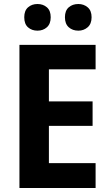

<svg xmlns="http://www.w3.org/2000/svg" viewBox="-20 -938 546 958"><path d="M457 0H77V-714H457V-592H224V-432H442V-310H224V-124H457ZM101 -852Q101 -885 120 -901.5Q139 -918 167 -918Q195 -918 214 -901.5Q233 -885 233 -852Q233 -819 214 -802Q195 -785 167 -785Q139 -785 120 -801.5Q101 -818 101 -852ZM304 -852Q304 -885 323 -901.5Q342 -918 371 -918Q398 -918 417.5 -901.5Q437 -885 437 -852Q437 -819 417.5 -802Q398 -785 371 -785Q342 -785 323 -802Q304 -819 304 -852Z"/></svg>

Font: Noto Sans Lao UI SemCond
Style: Bold
Weight: 700
Width: 4
Designer: Monotype Design Team
Foundry: Monotype Imaging Inc.
Version: Version 2.000; ttfautohint (v1.8.4.7-5d5b)